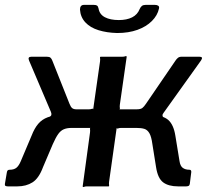

<svg xmlns="http://www.w3.org/2000/svg" viewBox="-20 -762 865 785"><path d="M12 0Q6 0 2.5 -2Q-1 -4 0 -10L8 -57Q9 -63 11.5 -65.5Q14 -68 20 -68Q37 -68 47 -76Q57 -84 65 -103L109 -207Q121 -238 136.5 -256Q152 -274 175 -282.5Q198 -291 232 -292L266 -315H343Q351 -315 355.5 -317Q360 -319 361 -315L389 -511Q390 -520 389 -525Q388 -530 392 -530H479Q488 -530 492.5 -532Q497 -534 498 -530L470 -334Q469 -326 470 -320.5Q471 -315 467 -315H561L595 -292Q646 -291 668 -271.5Q690 -252 697 -207L714 -103Q717 -83 727.5 -75.5Q738 -68 754 -68Q763 -68 762 -58L756 -10Q755 -4 751 -2Q747 0 741 0H708Q669 0 647 -16.5Q625 -33 618 -79L603 -173Q599 -203 591 -217Q583 -231 570.5 -235Q558 -239 538 -239H475Q468 -239 463 -237Q458 -235 457 -239L426 -19Q425 -11 426 -5.5Q427 0 424 0H336Q328 0 323.5 2Q319 4 318 0L348 -220Q349 -229 348 -234Q347 -239 351 -239H273Q254 -239 241 -233.5Q228 -228 218 -214Q208 -200 196 -173L156 -79Q139 -33 113 -16.5Q87 0 51 0ZM288 -273 181 -284Q189 -287 190 -292.5Q191 -298 188 -305L99 -514Q92 -530 108 -530H172Q182 -530 186.5 -526Q191 -522 194 -514L264 -338Q269 -325 275 -320Q281 -315 293 -315ZM534 -273 538 -315Q555 -315 562 -320.5Q569 -326 577 -338L698 -515Q702 -521 707.5 -525.5Q713 -530 722 -530H796Q812 -530 802 -515L649 -301Q644 -295 644.5 -289.5Q645 -284 650 -281ZM459 -627Q417 -628 383 -638.5Q349 -649 329 -670.5Q309 -692 307 -723Q307 -732 311 -737Q315 -742 323 -742H364Q373 -742 377 -739Q381 -736 383 -727Q387 -703 409 -691.5Q431 -680 466 -680Q498 -680 520 -691Q542 -702 551 -725Q555 -734 560.5 -738Q566 -742 575 -742H614Q622 -742 627 -738.5Q632 -735 630 -727Q624 -699 601 -676Q578 -653 542 -640Q506 -627 459 -627Z"/></svg>

Font: Libre Franklin Medium
Style: Italic
Weight: 500
Italic angle: -8°
Designer: Pablo Impallari, Rodrigo Fuenzalida, Nhung Nguyen
Foundry: Impallari Type
Version: Version 3.000